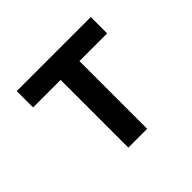

<svg xmlns="http://www.w3.org/2000/svg" viewBox="-123 -659 814 814"><g transform="rotate(-45 283.5 -252.0)"><path d="M226 0V-406H61V-504H505V-406H339V0Z"/></g></svg>

Font: Zen Kaku Gothic New
Style: Bold
Weight: 700
Designer: Yoshimichi Ohira
Foundry: Positype
Version: Version 1.002